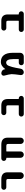

<svg xmlns="http://www.w3.org/2000/svg" viewBox="1959 -2559 582 4540"><g transform="rotate(-90 2250.0 -289.0)"><path d="M288.1 -96.7V-384.8Q288.1 -413.1 278.3 -421.9Q268.6 -430.7 239.3 -430.7H90.8Q66.4 -430.7 49.3 -447.8Q32.2 -464.8 32.2 -489.3Q32.2 -513.7 49.3 -531.2Q66.4 -548.8 90.8 -548.8H282.2Q368.2 -548.8 409.2 -507.8Q446.3 -470.7 445.3 -400.4V-96.7Q445.3 -63.5 422.4 -40.5Q399.4 -17.6 367.2 -17.6Q335 -17.6 311.5 -40.5Q288.1 -63.5 288.1 -96.7Z M1116.2 -91.8V-384.8Q1116.2 -412.1 1106.4 -420.9Q1094.7 -430.7 1064.5 -430.7H948.2Q938.5 -430.7 938.5 -420.9V-92.8Q938.5 -61.5 916.5 -39.6Q894.5 -17.6 863.3 -17.6Q832 -17.6 810.5 -39.6Q789.1 -61.5 789.1 -92.8V-422.9Q789.1 -430.7 781.2 -430.7H774.4Q750 -430.7 732.4 -447.8Q714.8 -464.8 714.8 -489.3Q714.8 -513.7 732.4 -531.2Q750 -548.8 774.4 -548.8H1099.6Q1264.6 -548.8 1264.6 -401.4V-91.8Q1264.6 -61.5 1242.7 -39.6Q1220.7 -17.6 1190.4 -17.6Q1160.2 -17.6 1138.2 -39.6Q1116.2 -61.5 1116.2 -91.8Z M1822.3 -17.6Q1797.9 -17.6 1780.8 -35.2Q1763.7 -52.7 1763.7 -77.1Q1763.7 -101.6 1780.8 -118.7Q1797.9 -135.7 1822.3 -135.7H2019.5Q2029.3 -135.7 2029.3 -145.5V-388.7Q2029.3 -416 2020.5 -422.9Q2011.7 -430.7 1983.4 -430.7H1855.5Q1831.1 -430.7 1814 -447.8Q1796.9 -464.8 1796.9 -489.3Q1796.9 -513.7 1814 -531.2Q1831.1 -548.8 1855.5 -548.8H2027.3Q2101.6 -548.8 2139.6 -510.7Q2177.7 -472.7 2178.7 -398.4V-143.6Q2178.7 -135.7 2186.5 -135.7H2194.3Q2218.8 -135.7 2235.8 -118.7Q2252.9 -101.6 2252.9 -77.1Q2252.9 -64.5 2248 -53.7Q2243.2 -43 2235.4 -35.2Q2227.5 -27.3 2216.8 -22.5Q2206.1 -17.6 2194.3 -17.6Z M3036.1 -17.6Q3011.7 -17.6 2994.6 -35.2Q2977.5 -52.7 2977.5 -77.1Q2977.5 -101.6 2994.6 -118.7Q3011.7 -135.7 3036.1 -135.7H3113.3Q3123 -135.7 3123 -145.5V-265.6Q3123 -354.5 3099.6 -395.5Q3076.2 -434.6 3039.1 -434.6Q3006.8 -434.6 2984.4 -409.2Q2960.9 -381.8 2936.5 -292Q2917 -219.7 2895.5 -91.8Q2890.6 -59.6 2866.2 -38.6Q2841.8 -17.6 2809.6 -17.6Q2780.3 -17.6 2760.7 -40Q2745.1 -58.6 2745.1 -82Q2745.1 -86.9 2745.1 -91.8Q2766.6 -241.2 2766.6 -297.9Q2766.6 -303.7 2766.6 -308.6Q2763.7 -359.4 2732.4 -477.5Q2730.5 -486.3 2730.5 -493.2Q2730.5 -511.7 2741.2 -526.4Q2757.8 -548.8 2786.1 -548.8Q2820.3 -548.8 2847.2 -529.3Q2874 -509.8 2879.9 -478.5Q2880.9 -468.8 2881.8 -460Q2882.8 -457 2885.3 -456.5Q2887.7 -456.1 2888.7 -458Q2920.9 -502.9 2958 -528.3Q3002.9 -559.6 3054.7 -559.6Q3163.1 -559.6 3216.8 -488.3Q3271.5 -418 3271.5 -278.3V-102.5Q3271.5 -67.4 3246.6 -42.5Q3221.7 -17.6 3186.5 -17.6Z M3822.3 -17.6Q3797.9 -17.6 3780.8 -35.2Q3763.7 -52.7 3763.7 -77.1Q3763.7 -101.6 3780.8 -118.7Q3797.9 -135.7 3822.3 -135.7H4019.5Q4029.3 -135.7 4029.3 -145.5V-388.7Q4029.3 -416 4020.5 -422.9Q4011.7 -430.7 3983.4 -430.7H3855.5Q3831.1 -430.7 3814 -447.8Q3796.9 -464.8 3796.9 -489.3Q3796.9 -513.7 3814 -531.2Q3831.1 -548.8 3855.5 -548.8H4027.3Q4101.6 -548.8 4139.6 -510.7Q4177.7 -472.7 4178.7 -398.4V-143.6Q4178.7 -135.7 4186.5 -135.7H4194.3Q4218.8 -135.7 4235.8 -118.7Q4252.9 -101.6 4252.9 -77.1Q4252.9 -64.5 4248 -53.7Q4243.2 -43 4235.4 -35.2Q4227.5 -27.3 4216.8 -22.5Q4206.1 -17.6 4194.3 -17.6Z"/></g></svg>

Font: Rounded-X Mgen+ 2m bold
Style: Bold
Weight: 700
Designer: [Source Han Sans]
Ryoko NISHIZUKA  (kana & ideographs); Paul D. Hunt (Latin, Greek & Cyrillic); Wenlong ZHANG  (bopomofo
Version: Version 1.059.20150602